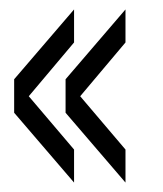

<svg xmlns="http://www.w3.org/2000/svg" viewBox="-20 -514 345 407"><path d="M137 -127 10 -275V-346L137 -494V-424L41 -310L137 -197ZM246 -127 119 -275V-346L246 -494V-424L150 -310L246 -197Z"/></svg>

Font: Big Shoulders Display
Style: Regular
Weight: 400
Designer: Patric King
Foundry: XO Type Co
Version: Version 1.000; ttfautohint (v1.8.2)